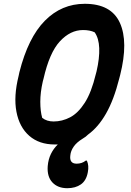

<svg xmlns="http://www.w3.org/2000/svg" viewBox="-20 -740 690 1010"><path d="M426 -720Q565 -720 610.5 -620Q656 -520 612 -345L607 -326Q579 -215 538 -143Q497 -71 443 -32Q433 -21 414 -10Q383 9 367.5 31.5Q352 54 350 77Q344 121 383 121Q411 121 431 105H437Q449 131 442 166Q434 210 405.5 230Q377 250 334 250Q284 250 255.5 219.5Q227 189 231 134Q234 98 248 69.5Q262 41 284 20Q276 20 268 20Q186 20 134 -25.5Q82 -71 66.5 -152Q51 -233 78 -341L82 -360Q128 -542 216 -631Q304 -720 426 -720ZM205 -311Q192 -254 192 -204.5Q192 -155 202 -120Q226 -101 262 -101Q307 -101 349 -123Q391 -145 426 -199.5Q461 -254 484 -350L488 -365Q504 -434 502 -486.5Q500 -539 478 -570Q453 -582 417 -582Q350 -582 295 -522.5Q240 -463 209 -326Z"/></svg>

Font: Recursive Sn Csl St
Style: Bold Italic
Weight: 700
Italic angle: -15°
Version: Version 1.079;hotconv 1.0.112;makeotfexe 2.5.65598; ttfautoh